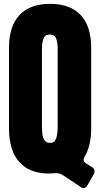

<svg xmlns="http://www.w3.org/2000/svg" viewBox="-20 -887 534 990"><path d="M430.2 69.8Q422.9 82.5 410.6 82.5Q404.3 82.5 397.5 78.1L301.8 14.6Q293.5 9.3 281.5 7.1Q269.5 4.9 257.3 6.3Q245.1 7.8 232.9 7.8Q132.3 7.8 79.3 -51.8Q26.4 -111.3 26.4 -225.6V-641.1Q26.4 -752 80.8 -809.6Q135.3 -867.2 238.3 -867.2Q341.3 -867.2 395.8 -809.6Q450.2 -752 450.2 -641.1V-225.6Q450.2 -135.7 416 -78.1Q403.8 -57.1 422.9 -44.9L455.6 -24.4Q464.8 -18.6 467 -9Q469.2 0.5 463.9 10.3ZM238.3 -150.4Q256.8 -150.4 264.9 -164.1Q272.9 -177.7 275.1 -197.8Q277.3 -217.8 277.3 -236.3V-638.2Q277.3 -665.5 269.8 -687.3Q262.2 -709 237.3 -709Q211.9 -709 204.1 -687.7Q196.3 -666.5 196.3 -638.7V-232.9Q196.3 -215.8 198.5 -196.5Q200.7 -177.2 209.5 -163.8Q218.3 -150.4 238.3 -150.4Z"/></svg>

Font: Fz Anton Round
Style: Regular
Weight: 400
Designer: Vernon Adams
Foundry: Vernon Adams
Version: Version 2.0 Mod + VH boi FontZin